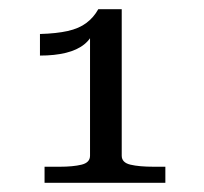

<svg xmlns="http://www.w3.org/2000/svg" viewBox="-20 -767 444 418"><path d="M245 -428Q245 -413 264 -408.5Q283 -404 315 -404H340V-369H77V-404H110Q139 -404 157.5 -408.5Q176 -413 176 -428V-699L185 -702Q179 -683 163.5 -670.5Q148 -658 123.5 -652Q99 -646 67 -646V-693Q103 -694 127.5 -699.5Q152 -705 168 -717Q184 -729 194 -747H245Z"/></svg>

Font: Roboto Serif 20pt Light
Style: Regular
Weight: 300
Version: Version 1.008